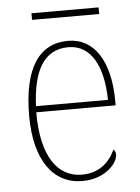

<svg xmlns="http://www.w3.org/2000/svg" viewBox="-50 -702 549 752"><g transform="rotate(-5 224.5 -326.0)"><path d="M102 -636H366V-662H102ZM244 10C335 10 384 -49 384 -82C384 -93 380 -98 375 -102C354 -55 314 -15 244 -15C149 -15 86 -101 87 -274H399V-290C399 -447 338 -542 235 -542C122 -542 58 -451 58 -262C58 -87 130 10 244 10ZM371 -298H88C94 -432 135 -517 234 -517C325 -517 369 -428 371 -298Z"/></g></svg>

Font: Noto Serif Tamil SemiCondensed Thin
Style: Regular
Weight: 100
Width: 4
Designer: Indian Type Foundry, Tom Grace, and the Monotype Design Team
Foundry: Monotype Imaging Inc.
Version: Version 2.004